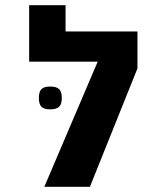

<svg xmlns="http://www.w3.org/2000/svg" viewBox="-20 -721 640 741"><path d="M510.5 -599.5V-457L327 0H151L357 -483H92.5V-701H233V-599.5ZM130 -343Q130 -367 140 -377Q150 -387 173.5 -387Q198 -387 208.2 -377Q218.5 -367 218.5 -343Q218.5 -319 208.2 -309Q198 -299 173.5 -299Q150 -299 140 -309Q130 -319 130 -343Z"/></svg>

Font: JuliaMono
Style: Bold
Weight: 700
Monospace: yes
Designer: cormullion
Foundry: corm
Version: Version 0.055; ttfautohint (v1.8.4)